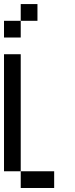

<svg xmlns="http://www.w3.org/2000/svg" viewBox="-20 -937 373 957"><path d="M0 -83.3V-666.7H83.3V-83.3ZM83.3 -916.7H166.7V-833.3H83.3ZM0 -750V-833.3H83.3V-750ZM83.3 -83.3H250V0H83.3Z"/></svg>

Font: Galmuri11 Regular
Style: Regular
Weight: 400
Designer: Minseo Lee (Quiple)
Version: Version 2.356;hotconv 1.1.0;makeotfexe 2.6.0 DEVELOPMENT